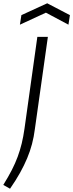

<svg xmlns="http://www.w3.org/2000/svg" viewBox="-85 -964 445 1167"><path d="M-65 160Q-34 110 -13 69Q8 28 22.5 -11.5Q37 -51 47 -92Q57 -133 64 -183L142 -740H206L127 -180Q121 -132 109.5 -88.5Q98 -45 80 -2Q62 41 37 86Q12 131 -24 183ZM45 -872 202 -944 340 -872 331 -814 194 -887 36 -814Z"/></svg>

Font: Plata Sans Light
Style: Italic
Weight: 300
Italic angle: -8°
Designer: Pablo Impallari, Andres Torresi, & Cristiano Sobral
Foundry: Pablo Impallari, Andres Torresi, & Cristiano Sobral
Version: Version 1.00;December 28, 2019;FontCreator 12.0.0.2547 64-bi